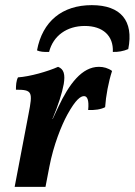

<svg xmlns="http://www.w3.org/2000/svg" viewBox="-20 -727 524 747"><path d="M337 -707C222 -707 145 -644 124 -531C134 -526 151 -524 171 -525C187 -588 240 -626 310 -626C380 -626 422 -588 419 -525C438 -524 461 -528 479 -536C501 -646 450 -707 337 -707ZM206 -467C166 -449 96 -429 50 -426C43 -413 42 -395 42 -378C106 -378 108 -370 91 -283L37 0H157L172 -78C188 -162 219 -239 242 -281C275 -341 294 -353 307 -353C319 -353 327 -339 323 -299C348 -298 372 -301 389 -310C392 -354 402 -408 416 -451C401 -462 383 -467 365 -467C299 -467 249 -401 206 -309L185 -264H184C206 -316 222 -366 228 -400C234 -437 229 -458 206 -467Z"/></svg>

Font: Vollkorn Semibold
Style: Italic
Weight: 600
Italic angle: -11°
Designer: Friedrich Althausen
Foundry: Friedrich Althausen
Version: Version 4.015;PS 004.015;hotconv 1.0.88;makeotf.lib2.5.64775